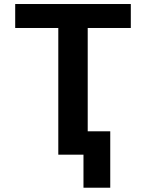

<svg xmlns="http://www.w3.org/2000/svg" viewBox="-20 -750 713 931"><path d="M53.7 -614.3V-730.5H614.3V-614.3H405.3V-113.3H514.6V160.2H384.8V0H262.7V-614.3Z"/></svg>

Font: GenEi M Gothic v2 Bold
Style: Regular
Weight: 700
Version: Version 2.0